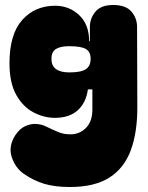

<svg xmlns="http://www.w3.org/2000/svg" viewBox="-20 -543 594 769"><path d="M260 206Q199 206 156.5 193Q114 180 75 153Q41 129 27 86Q13 43 41 -1Q59 -28 81.5 -38Q104 -48 125.5 -46.5Q147 -45 163 -37Q198 -20 217.5 -12.5Q237 -5 262 -5Q299 -5 324.5 -31Q350 -57 350 -104V-185H332Q325 -132 291.5 -101.5Q258 -71 200 -71Q156 -71 114 -93Q72 -115 45 -163Q18 -211 18 -290Q18 -406 69 -463Q120 -520 201 -520Q257 -520 297 -482.5Q337 -445 337 -378L340 -379V-435Q340 -470 362.5 -496.5Q385 -523 433 -523Q484 -523 506.5 -496.5Q529 -470 529 -435L530 -120Q531 -16 504.5 57Q478 130 418.5 168Q359 206 260 206ZM186 -307Q186 -253 258 -253Q305 -253 324 -266Q343 -279 343 -307Q343 -336 323.5 -347Q304 -358 257 -358Q223 -358 204.5 -347Q186 -336 186 -307Z"/></svg>

Font: Bagel Fat One
Style: Regular
Weight: 400
Designer: Kyung-won Kim
Foundry: JAMO
Version: Version 1.000; ttfautohint (v1.8.4.7-5d5b);gftools[0.9.28]